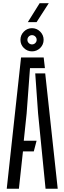

<svg xmlns="http://www.w3.org/2000/svg" viewBox="-20 -1150 393 1170"><path d="M21.1 0 108.3 -800H246.2L253.7 -734.8H162.8L142.3 -458.4L124.9 -292.6H203L185.9 -227.4H119.9L95.2 0ZM257.6 0 212 -459.4 194.7 -702.7H255.5L331.7 0ZM175 -837Q146.1 -837 125.3 -857.6Q104.6 -878.1 104.6 -907.5Q104.6 -936.4 125.3 -957.3Q146.1 -978.3 175 -978.3Q204 -978.3 224.9 -957.3Q245.8 -936.4 245.8 -907.5Q245.8 -878.1 224.9 -857.6Q204 -837 175 -837ZM174.9 -879.4Q186.8 -879.4 195.1 -887.6Q203.4 -895.9 203.4 -907.3Q203.4 -919.2 195.1 -927.5Q186.8 -935.8 174.9 -935.8Q163.5 -935.8 155.2 -927.5Q147 -919.2 147 -907.3Q147 -895.9 155.2 -887.6Q163.5 -879.4 174.9 -879.4ZM149.7 -1015.3 221.6 -1130.5H277.2L203 -1015.3Z"/></svg>

Font: Big Shoulders Stencil Display SC Thin
Style: Regular
Weight: 100
Designer: Patric King
Foundry: XO Type Co
Version: Version 2.001